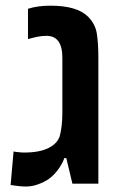

<svg xmlns="http://www.w3.org/2000/svg" viewBox="-20 -660 424 690"><path d="M74.7 10.3Q61 10.3 47.1 8.8Q33.2 7.3 18.1 4.9L28.8 -115.7Q31.2 -114.7 44.2 -113.3Q57.1 -111.8 66.4 -111.8Q124 -111.8 156.5 -129.2Q189 -146.5 195.8 -174.8Q199.7 -191.4 201.9 -211.4Q204.1 -231.4 204.1 -256.8V-452.6Q204.1 -531.2 147 -531.2Q131.8 -531.2 115.5 -528.1Q99.1 -524.9 80.6 -519.5V-628.4Q115.2 -639.6 161.1 -639.6Q256.8 -639.6 296.4 -600.1Q322.8 -573.7 328.1 -538.6Q333.5 -503.4 333.5 -452.6V0H240.2L218.3 -91.8H210.9Q207.5 -79.1 195.3 -60.1Q183.1 -41 166.5 -25.9Q152.3 -12.2 125.7 -1Q99.1 10.3 74.7 10.3Z"/></svg>

Font: Open Sans Condensed
Style: Bold
Weight: 700
Width: 3
Designer: Monotype Design Team
Foundry: Monotype Imaging Inc.
Version: Version 3.003; ttfautohint (v1.8.4)